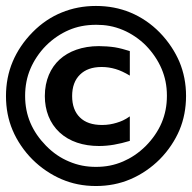

<svg xmlns="http://www.w3.org/2000/svg" viewBox="-20 -683 642 642"><path d="M300.8 -61C341.8 -61 379.9 -68.4 415.5 -83.5C452.6 -99.1 486.8 -123 513.7 -149.9C543 -179.2 565.9 -214.4 580.1 -248C594.7 -282.7 602.1 -321.3 602.1 -362.3C602.1 -402.8 594.7 -441.4 579.6 -477.1C566.4 -507.8 544.9 -543 513.2 -575.2C485.8 -603 452.6 -626 416 -641.1C380.4 -655.8 342.3 -663.1 300.8 -663.1C259.8 -663.1 221.7 -655.8 186 -641.1C152.3 -627.4 119.1 -606 88.9 -575.2C59.1 -544.9 37.1 -511.7 22.5 -477.1C7.3 -441.4 0 -402.3 0 -361.8C0 -320.8 7.3 -282.7 22 -248C37.1 -211.9 61 -177.2 88.4 -149.9C116.7 -121.6 150.9 -98.6 186.5 -83.5C221.2 -68.8 258.3 -61 300.8 -61ZM300.8 -125C268.6 -125 240.2 -130.4 210.4 -143.1C183.6 -154.3 158.2 -170.9 133.8 -195.8C111.3 -218.8 93.8 -243.7 81.5 -272.5C69.8 -300.3 64 -329.6 64 -362.3C64 -395 69.8 -425.3 81.5 -452.6C92.3 -478.5 110.8 -507.3 133.8 -530.3C156.7 -553.2 183.1 -570.8 210.4 -582.5C236.8 -593.8 266.1 -600.1 302.2 -600.1C332 -600.1 360.4 -595.7 391.6 -582.5C418.5 -571.3 446.8 -552.2 468.3 -530.3C489.7 -508.3 508.3 -481.4 520.5 -452.6C531.7 -425.8 538.1 -397.5 538.1 -362.8C538.1 -329.6 532.2 -300.3 520.5 -272.5C508.8 -244.6 489.7 -217.3 467.8 -195.3C442.9 -170.4 416.5 -153.8 391.6 -143.1C361.8 -130.4 333.5 -125 300.8 -125ZM311 -194.8C327.6 -194.8 344.2 -196.3 361.3 -199.2C378.4 -202.1 396 -206.5 414.1 -211.9V-293.9C397.5 -282.2 384.8 -276.9 370.1 -272.5C355.5 -268.1 340.3 -265.1 321.3 -265.1C289.1 -265.1 264.2 -273.4 247.1 -290.5C230 -307.1 221.2 -331.1 221.2 -361.8C221.2 -392.6 230 -416.5 247.6 -433.6C264.6 -450.2 288.1 -459 319.8 -459C336.9 -459 351.6 -456.5 366.7 -452.1C381.3 -447.8 397 -440.4 414.1 -430.2V-512.2C398.9 -517.1 378.9 -522.5 363.8 -524.9C348.1 -527.3 327.1 -528.8 310.5 -528.8C254.9 -528.8 209.5 -511.7 179.2 -483.9C149.4 -456.5 129.9 -415 129.9 -361.8C129.9 -314 146 -271 179.2 -240.2C212.4 -209.5 258.3 -194.8 311 -194.8Z"/></svg>

Font: Hack
Style: Bold Oblique
Weight: 700
Italic angle: -12°
Monospace: yes
Designer: Christopher Simpkins
Foundry: Christopher Simpkins
Version: Version 2.010